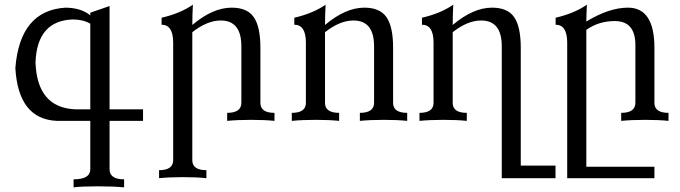

<svg xmlns="http://www.w3.org/2000/svg" viewBox="-20 -515 2898 818"><path d="M364.7 -49.3V-414.1Q333.5 -432.1 290.5 -432.1Q137.7 -427.2 131.3 -249Q138.2 -56.6 299.8 -49.3ZM508.8 283.2Q463.9 278.8 396.5 278.8Q328.6 278.8 293.5 283.2V249Q364.7 249 364.7 206.1V0H222.7Q58.1 -6.8 45.4 -225.1Q64.9 -471.2 259.8 -482.4Q325.7 -481.4 364.7 -449.7V-460.9L446.8 -489.3V-49.3H589.4V0H446.8V206.1Q446.8 249 508.8 249Z M859.4 244.1Q818.8 239.7 759.8 239.7Q700.7 239.7 657.7 244.1V210Q717.8 210 717.8 167.5V-334.5Q717.3 -409.7 668.5 -409.7V-439.5Q748.5 -458 801.8 -495.1Q799.3 -448.7 799.3 -408.7Q886.7 -482.4 966.8 -482.4Q1033.2 -482.4 1061.3 -441.7Q1089.4 -400.9 1089.4 -311.5V-76.7Q1089.4 -34.2 1149.4 -34.2V0Q1108.9 -4.4 1049.8 -4.4Q990.7 -4.4 947.8 0V-34.2Q1007.8 -34.2 1008.3 -76.7V-317.9Q1008.3 -427.7 920.4 -427.7Q862.8 -427.7 799.3 -377.9V167.5Q799.3 210 859.4 210Z M1714.8 0Q1674.3 -4.4 1615.2 -4.4Q1556.2 -4.4 1513.2 0V-34.2Q1573.2 -34.2 1573.7 -76.7V-317.9Q1573.7 -427.7 1485.8 -427.7Q1428.2 -427.7 1364.7 -377.9V-76.7Q1364.7 -34.2 1424.8 -34.2V0Q1384.3 -4.4 1325.2 -4.4Q1266.1 -4.4 1223.1 0V-34.2Q1283.2 -34.2 1283.2 -76.7V-334.5Q1282.7 -409.7 1233.9 -409.7V-439.5Q1314 -458 1367.2 -495.1Q1364.7 -448.7 1364.7 -408.7Q1452.1 -482.4 1532.2 -482.4Q1598.6 -482.4 1626.7 -441.7Q1654.8 -400.9 1654.8 -311.5V-76.7Q1654.8 -34.2 1714.8 -34.2Z M2346.7 244.1H2117.7V-317.9Q2117.7 -427.7 2029.8 -427.7Q1972.2 -427.7 1908.7 -377.9V-76.7Q1908.7 -34.2 1968.8 -34.2V0Q1928.2 -4.4 1869.1 -4.4Q1810.1 -4.4 1767.1 0V-34.2Q1827.1 -34.2 1827.1 -76.7V-334.5Q1826.7 -409.7 1777.8 -409.7V-439.5Q1857.9 -458 1911.1 -495.1Q1908.7 -448.7 1908.7 -408.7Q1996.1 -482.4 2076.2 -482.4Q2142.6 -482.4 2170.7 -441.7Q2198.7 -400.9 2198.7 -311.5V190.4H2346.7Z M2768.1 244.1H2396.5V-334.5Q2396 -409.7 2347.2 -409.7V-439.5Q2427.2 -458 2480.5 -495.1Q2478 -448.7 2478 -423.3Q2575.2 -482.4 2655.3 -482.4Q2768.1 -482.4 2768.1 -311.5V-76.7Q2768.1 -34.2 2828.1 -34.2V0Q2787.6 -4.4 2728.5 -4.4Q2669.4 -4.4 2626.5 0V-34.2Q2686.5 -34.2 2687 -76.7V-322.8Q2687 -425.3 2599.1 -425.3Q2530.8 -425.3 2478 -387.7V195.3H2768.1Z"/></svg>

Font: Kelvinch
Style: Regular
Weight: 400
Designer: Paul James MIller
Foundry: High-Logic / Made with FontCreator
Version: Version 3.30 September 23, 2016